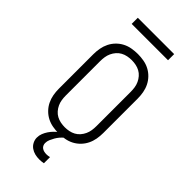

<svg xmlns="http://www.w3.org/2000/svg" viewBox="-342 -988 1285 1285"><g transform="rotate(45 300.0 -345.5)"><path d="M300 8Q272 8 243.5 3Q215 -2 190 -15Q165 -28 145 -48.5Q125 -69 112.5 -94.5Q100 -120 95 -148Q90 -176 90 -205V-530Q90 -559 95 -587Q100 -615 112.5 -640.5Q125 -666 145 -686.5Q165 -707 190 -720Q215 -733 243.5 -738Q272 -743 300 -743Q328 -743 356.5 -738Q385 -733 410 -720Q435 -707 455 -686.5Q475 -666 487.5 -640.5Q500 -615 505 -587Q510 -559 510 -530V-205Q510 -176 505 -148Q500 -120 487.5 -94.5Q475 -69 455 -48.5Q435 -28 410 -15Q385 -2 356.5 3Q328 8 300 8ZM300 -50Q320 -50 340 -54Q360 -58 377.5 -67.5Q395 -77 408.5 -92.5Q422 -108 430.5 -126.5Q439 -145 442 -165Q445 -185 445 -205V-530Q445 -550 442 -570Q439 -590 430.5 -608.5Q422 -627 408.5 -642.5Q395 -658 377.5 -667.5Q360 -677 340 -681Q320 -685 300 -685Q280 -685 260 -681Q240 -677 222.5 -667.5Q205 -658 191.5 -642.5Q178 -627 169.5 -608.5Q161 -590 158 -570Q155 -550 155 -530V-205Q155 -185 158 -165Q161 -145 169.5 -126.5Q178 -108 191.5 -92.5Q205 -77 222.5 -67.5Q240 -58 260 -54Q280 -50 300 -50ZM331 223Q310 223 290 218Q270 213 253 201Q236 189 226.5 170Q217 151 217 131Q217 110 224.5 91Q232 72 243.5 55Q255 38 269.5 23.5Q284 9 300 -3L307 -8H350V0Q336 11 324.5 24.5Q313 38 304.5 53Q296 68 289 84Q282 100 282 118Q282 128 286.5 138Q291 148 300 154Q309 160 319.5 162.5Q330 165 340 165Q348 165 356.5 164Q365 163 372 161V219Q362 221 351.5 222Q341 223 331 223ZM128 -856V-914H472V-856Z"/></g></svg>

Font: Iosevka Etoile Light
Style: Regular
Weight: 300
Designer: Belleve Invis
Foundry: Belleve Invis
Version: Version 25.0.1; ttfautohint (v1.8.4)